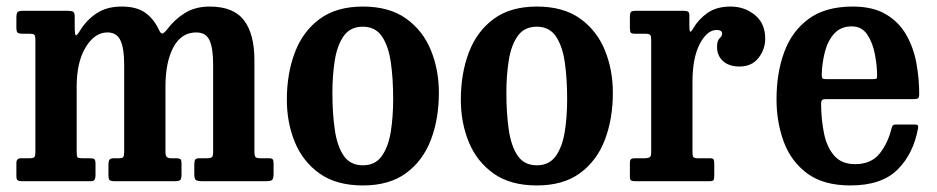

<svg xmlns="http://www.w3.org/2000/svg" viewBox="-20 -553 2860 586"><path d="M30 -16V-55.5Q30 -70 44 -70H70.5Q81.5 -70 84.8 -73.5Q88 -77 88 -89.5V-432Q88 -444.5 84.5 -447.2Q81 -450 71 -450H49.5Q38.5 -450 34.2 -453Q30 -456 30 -468.5V-498Q30 -512 33.5 -516Q37 -520 50.5 -520H186.5Q198 -520 203 -517.2Q208 -514.5 208 -502.5V-474Q208 -444 212.2 -445.2Q216.5 -446.5 225.5 -461.5Q245 -493 275.8 -513Q306.5 -533 351.5 -533Q396.5 -533 422.8 -514.5Q449 -496 464.5 -463Q471 -449 476.2 -450.8Q481.5 -452.5 489 -462Q512.5 -493.5 544.2 -513.2Q576 -533 620 -533Q692.5 -533 724.5 -491.2Q756.5 -449.5 756.5 -369V-91Q756.5 -77.5 759.8 -73.8Q763 -70 775.5 -70H801.5Q809.5 -70 812.2 -66.8Q815 -63.5 815 -54V-24Q815 -8.5 811 -4.2Q807 0 792 0H598Q583.5 0 578.2 -3.2Q573 -6.5 573 -22V-49.5Q573 -61.5 575.8 -65.8Q578.5 -70 589 -70H610.5Q623 -70 626.8 -73.2Q630.5 -76.5 630.5 -89.5V-356.5Q630.5 -406 619.5 -430Q608.5 -454 579 -454Q533.5 -454 509.2 -408.8Q485 -363.5 485 -289V-89.5Q485 -77.5 489.2 -73.8Q493.5 -70 501.5 -70H518Q525.5 -70 529.8 -67.8Q534 -65.5 534 -54V-21Q534 -8 530.5 -4Q527 0 513 0H330Q318.5 0 314.8 -3.2Q311 -6.5 311 -18.5V-49Q311 -62 314.5 -66Q318 -70 328 -70H344Q353.5 -70 356.2 -73.8Q359 -77.5 359 -90V-356.5Q359 -406 347.5 -430Q336 -454 308 -454Q269 -454 241.5 -408.8Q214 -363.5 214 -289V-91.5Q214 -76.5 216.2 -73.2Q218.5 -70 232.5 -70H255Q265 -70 268.2 -67Q271.5 -64 271.5 -53V-18.5Q271.5 -10 269 -5Q266.5 0 257.5 0H47Q37.5 0 33.8 -2.8Q30 -5.5 30 -16Z M855.5 -248.5Q855.5 -328.5 880 -393Q904.5 -457.5 955.8 -495.2Q1007 -533 1087.5 -533Q1168 -533 1219.2 -496.5Q1270.5 -460 1295 -400Q1319.5 -340 1319.5 -270Q1319.5 -190 1295 -126Q1270.5 -62 1219.2 -24.5Q1168 13 1087.5 13Q1007 13 955.8 -23.2Q904.5 -59.5 880 -119Q855.5 -178.5 855.5 -248.5ZM994.5 -270Q994.5 -207.5 1001.8 -157.2Q1009 -107 1029 -77.8Q1049 -48.5 1087.5 -48.5Q1125.5 -48.5 1145.5 -77Q1165.5 -105.5 1172.8 -151.5Q1180 -197.5 1180 -250Q1180 -313 1172.8 -363Q1165.5 -413 1145.5 -442.2Q1125.5 -471.5 1087.5 -471.5Q1049 -471.5 1029 -443Q1009 -414.5 1001.8 -368.8Q994.5 -323 994.5 -270Z M1386.5 -248.5Q1386.5 -328.5 1411 -393Q1435.5 -457.5 1486.8 -495.2Q1538 -533 1618.5 -533Q1699 -533 1750.2 -496.5Q1801.5 -460 1826 -400Q1850.5 -340 1850.5 -270Q1850.5 -190 1826 -126Q1801.5 -62 1750.2 -24.5Q1699 13 1618.5 13Q1538 13 1486.8 -23.2Q1435.5 -59.5 1411 -119Q1386.5 -178.5 1386.5 -248.5ZM1525.5 -270Q1525.5 -207.5 1532.8 -157.2Q1540 -107 1560 -77.8Q1580 -48.5 1618.5 -48.5Q1656.5 -48.5 1676.5 -77Q1696.5 -105.5 1703.8 -151.5Q1711 -197.5 1711 -250Q1711 -313 1703.8 -363Q1696.5 -413 1676.5 -442.2Q1656.5 -471.5 1618.5 -471.5Q1580 -471.5 1560 -443Q1540 -414.5 1532.8 -368.8Q1525.5 -323 1525.5 -270Z M1967.5 -430.5Q1967.5 -442.5 1964.5 -446.2Q1961.5 -450 1949.5 -450H1918Q1907.5 -450 1905 -453.5Q1902.5 -457 1902.5 -468V-502Q1902.5 -512.5 1905.5 -516.2Q1908.5 -520 1919 -520H2066.5Q2075.5 -520 2079.8 -517.5Q2084 -515 2084 -505.5V-472.5Q2084 -458.5 2086.5 -456.5Q2089 -454.5 2095.5 -466Q2112.5 -495 2140 -514Q2167.5 -533 2210 -533Q2252.5 -533 2284 -507.2Q2315.5 -481.5 2315.5 -435Q2315.5 -402.5 2295 -376.2Q2274.5 -350 2237 -350Q2205 -350 2186.8 -366.5Q2168.5 -383 2168.5 -409.5Q2168.5 -429 2176.2 -436Q2184 -443 2184 -450.5Q2184 -461.5 2167.5 -461.5Q2138 -461.5 2115.8 -419Q2093.5 -376.5 2093.5 -302.5V-89.5Q2093.5 -78 2096 -74Q2098.5 -70 2110.5 -70H2146.5Q2156 -70 2158 -66.2Q2160 -62.5 2160 -53V-17Q2160 -7 2157.8 -3.5Q2155.5 0 2146 0H1918.5Q1910 0 1906.2 -2.2Q1902.5 -4.5 1902.5 -13V-55.5Q1902.5 -64.5 1905.8 -67.2Q1909 -70 1918 -70H1946.5Q1958.5 -70 1963 -73.2Q1967.5 -76.5 1967.5 -87.5Z M2350 -250Q2350 -330 2373.5 -394Q2397 -458 2448.2 -495.5Q2499.5 -533 2582.5 -533Q2644.5 -533 2684.2 -509.2Q2724 -485.5 2746.2 -446.2Q2768.5 -407 2777 -359.8Q2785.5 -312.5 2785.5 -266.5Q2785.5 -256 2782.2 -253.2Q2779 -250.5 2768 -250.5H2501Q2492 -250.5 2489 -247.5Q2486 -244.5 2486 -236Q2486.5 -186.5 2495.2 -144.8Q2504 -103 2526.5 -77.5Q2549 -52 2589.5 -52Q2638 -52 2663.8 -83.2Q2689.5 -114.5 2701 -161Q2702 -166.5 2704.8 -169.8Q2707.5 -173 2715.5 -173H2771Q2779 -173 2781 -170.5Q2783 -168 2782 -162Q2768 -83.5 2719.2 -35.2Q2670.5 13 2575.5 13Q2493.5 13 2444 -23.5Q2394.5 -60 2372.2 -120Q2350 -180 2350 -250ZM2502 -311.5H2643Q2653 -311.5 2655 -313Q2657 -314.5 2657 -321Q2657 -352.5 2650.2 -387.8Q2643.5 -423 2626.8 -447.8Q2610 -472.5 2579.5 -472.5Q2546.5 -472.5 2526.5 -450.8Q2506.5 -429 2497.8 -395.2Q2489 -361.5 2488 -326Q2488 -317.5 2489.8 -314.5Q2491.5 -311.5 2502 -311.5Z"/></svg>

Font: Besley* Narrow Semi
Style: Regular
Weight: 600
Width: 4
Designer: Owen Earl
Foundry: indestructible type*
Version: Version 3.000; ttfautohint (v1.8.3)